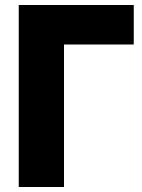

<svg xmlns="http://www.w3.org/2000/svg" viewBox="-20 -748 569 768"><path d="M55 0V-728H515V-570H236V0Z"/></svg>

Font: Murecho ExtraBold
Style: Regular
Weight: 800
Designer: Neil Summerour
Foundry: Positype
Version: Version 1.010; ttfautohint (v1.8.3)